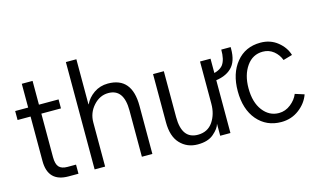

<svg xmlns="http://www.w3.org/2000/svg" viewBox="-91 -1027 2163 1311"><g transform="rotate(-15 990.5 -371.0)"><path d="M19.5 -461.9Q19.5 -477.5 19.5 -525.4Q42 -525.4 111.3 -525.4Q111.3 -567.4 111.3 -693.4Q129.9 -693.4 187.5 -693.4Q187.5 -651.4 187.5 -525.4Q222.7 -525.4 326.2 -525.4Q326.2 -509.8 326.2 -461.9Q292 -461.9 187.5 -461.9Q187.5 -384.8 187.5 -154.3Q187.5 -105.5 206.1 -85Q224.6 -64.5 265.6 -64.5Q286.1 -64.5 326.2 -64.5Q326.2 -47.9 326.2 0Q308.6 0 255.9 0Q111.3 0 111.3 -147.5Q111.3 -252 111.3 -461.9Q87.9 -461.9 19.5 -461.9Z M440.4 0Q440.4 -189.5 440.4 -758.8Q459 -758.8 514.6 -758.8Q514.6 -678.7 514.6 -440.4Q514.6 -440.4 516.6 -440.4Q536.1 -482.4 579.1 -512.7Q623 -543 678.7 -543Q848.6 -543 848.6 -339.8Q848.6 -226.6 848.6 0Q830.1 0 774.4 0Q774.4 -82 774.4 -327.1Q774.4 -479.5 665 -479.5Q604.5 -479.5 559.6 -429.7Q514.6 -379.9 514.6 -311.5Q514.6 -208 514.6 0Q496.1 0 440.4 0Z M994.1 -184.6Q994.1 -269.5 994.1 -525.4Q1012.7 -525.4 1070.3 -525.4Q1070.3 -444.3 1070.3 -200.2Q1070.3 -45.9 1183.6 -45.9Q1252.9 -45.9 1290 -99.6Q1326.2 -153.3 1326.2 -226.6Q1326.2 -326.2 1326.2 -525.4Q1344.7 -525.4 1400.4 -525.4Q1400.4 -393.6 1400.4 0Q1381.8 0 1328.1 0Q1328.1 -21.5 1328.1 -85Q1320.3 -52.7 1279.3 -17.6Q1239.3 17.6 1166 17.6Q1090.8 17.6 1042 -34.2Q994.1 -85 994.1 -184.6ZM1371.1 -370.1Q1371.1 -382.8 1371.1 -418.9Q1436.5 -426.8 1462.9 -460.9Q1488.3 -496.1 1487.3 -566.4Q1509.8 -566.4 1553.7 -566.4Q1553.7 -560.5 1553.7 -554.7Q1553.7 -463.9 1509.8 -421.9Q1463.9 -376 1371.1 -370.1Z M1522.5 -262.7Q1522.5 -387.7 1585.9 -464.8Q1649.4 -543 1756.8 -543Q1827.1 -543 1877.9 -502Q1927.7 -461.9 1944.3 -406.2Q1922.9 -400.4 1879.9 -387.7Q1865.2 -426.8 1833 -453.1Q1799.8 -479.5 1756.8 -479.5Q1684.6 -479.5 1641.6 -418Q1598.6 -356.4 1598.6 -262.7Q1598.6 -163.1 1643.6 -104.5Q1688.5 -45.9 1756.8 -45.9Q1802.7 -45.9 1840.8 -76.2Q1877.9 -105.5 1893.6 -144.5Q1915 -137.7 1958 -124Q1937.5 -65.4 1883.8 -24.4Q1829.1 17.6 1756.8 17.6Q1652.3 17.6 1586.9 -58.6Q1522.5 -134.8 1522.5 -262.7Z"/></g></svg>

Font: Gothic A1
Style: Regular
Weight: 400
Designer: HanYang I&C Co.,Ltd.
Version: Version 2.50